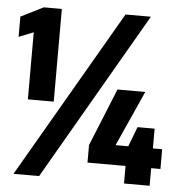

<svg xmlns="http://www.w3.org/2000/svg" viewBox="-50 -736 740 784"><g transform="rotate(5 319.5 -344.0)"><path d="M66 -308V-583L6 -559V-642L98 -688H172V-308ZM34 0 433 -688H537L139 0ZM487 0V-72H331V-144L427 -380H541L439 -153H491L522 -234H592V-153H630V-72H592V0Z"/></g></svg>

Font: Saira Semi Condensed ExtraBold
Style: Regular
Weight: 800
Width: 4
Designer: Hector Gatti with collaboration of the Omnibus-Type team
Foundry: Omnibus-Type
Version: Version 1.001; ttfautohint (v1.8)